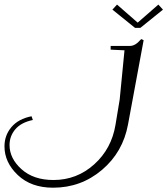

<svg xmlns="http://www.w3.org/2000/svg" viewBox="-476 -453 744 853"><path d="M23.4 -410.2 43.9 -432.6 135.7 -352.5 227.5 -432.6 248 -410.2 147.5 -329.1H124ZM-456.1 197.3Q-456.1 148.4 -425.3 111.8Q-394.5 75.2 -335.9 63.5L-330.1 80.1Q-381.8 90.8 -407.7 121.1Q-433.6 151.4 -433.6 191.4Q-433.6 251 -380.4 298.8Q-327.1 346.7 -238.3 346.7Q-134.8 346.7 -57.6 277.3Q19.5 208 37.1 101.6L55.7 -10.7L77.1 -229.5L15.6 -232.4V-249H101.6Q125 -249 148.4 -276.4L152.3 -279.3L162.1 -274.4L92.8 99.6Q70.3 222.7 -22.9 301.8Q-116.2 380.9 -240.2 380.9Q-337.9 380.9 -397 324.7Q-456.1 268.6 -456.1 197.3Z"/></svg>

Font: Kleymisska
Style: Regular
Weight: 500
Italic angle: -8°
Designer: gluk
Foundry: gluk
Version: Version 0.298